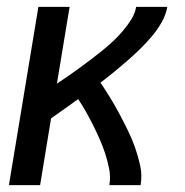

<svg xmlns="http://www.w3.org/2000/svg" viewBox="-20 -540 540 560"><path d="M6 0 92 -520H183L146 -296Q163 -307 180 -319Q197 -331 213.5 -343Q230 -355 246.5 -367.5Q263 -380 279 -393Q295 -406 310 -420Q325 -434 338.5 -450Q352 -466 363 -483.5Q374 -501 377 -520H468Q464 -497 451.5 -475Q439 -453 422.5 -433.5Q406 -414 388 -396.5Q370 -379 351 -362.5Q332 -346 312.5 -330Q293 -314 273 -299Q288 -277 302 -254Q316 -231 328.5 -207.5Q341 -184 353 -159.5Q365 -135 374 -109.5Q383 -84 389 -56.5Q395 -29 390 0H299Q303 -24 298.5 -47Q294 -70 287 -91.5Q280 -113 271 -133.5Q262 -154 252 -174Q242 -194 231 -213.5Q220 -233 208 -251Q189 -237 169 -223Q149 -209 129 -195L97 0Z"/></svg>

Font: Iosevka Curly Medium
Style: Italic
Weight: 500
Italic angle: -9°
Monospace: yes
Designer: Belleve Invis
Foundry: Belleve Invis
Version: Version 22.1.2; ttfautohint (v1.8.4)